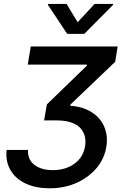

<svg xmlns="http://www.w3.org/2000/svg" viewBox="-20 -787 677 998"><path d="M14.6 -7.8H125.7Q122.5 41.5 158.4 69.4Q194.2 97.3 254.6 97.3Q319.6 97.3 366.1 64.5Q412.6 31.6 422.2 -27Q426.8 -54.7 420.8 -78.5Q414.8 -102.3 397.9 -121.1Q381 -139.9 349.4 -150.6Q317.8 -161.2 274.1 -161.2H209.2L223.7 -244.3L431.8 -446V-451.3H124.3L139.9 -545.5H591.6L578.8 -465.9L345.5 -242.9V-237.2Q410.9 -233 457 -203.3Q503.2 -173.7 522.5 -126.8Q541.9 -79.9 532.7 -23.4Q517 70.3 434.1 131Q351.2 191.8 237.9 191.8Q168.3 191.8 115.4 168Q62.5 144.2 35.2 98.4Q7.8 52.6 14.6 -7.8ZM326 -766.7 383.5 -671.5 471.9 -766.7H568.2L567.5 -761.4L418 -610.8H329.5L229.4 -761.4L230.1 -766.7Z"/></svg>

Font: Karasuma Gothic
Style: Medium Italic
Weight: 500
Italic angle: 9.39998°
Designer: Rasmus Andersson / Ryoko Nishizuka
Foundry: Genbu
Version: Version 1.00